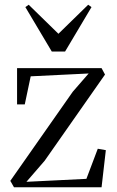

<svg xmlns="http://www.w3.org/2000/svg" viewBox="-20 -790 493 810"><path d="M354 -480 109.5 -468 84.5 -349.5H52V-502.5H408.5L423 -475.5L168.5 -112L91.5 -23L344.5 -35.5L392.5 -162.5L426.5 -156.5L408.5 0H39L23.5 -27L287 -403ZM198.5 -572.5 87 -760 101 -770 226.5 -647.5 352 -770 366 -760 254.5 -572.5Z"/></svg>

Font: Merriweather 144pt Light
Style: Regular
Weight: 300
Version: Version 2.100